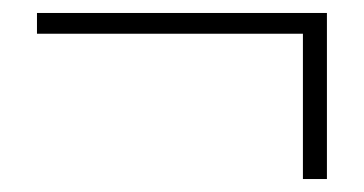

<svg xmlns="http://www.w3.org/2000/svg" viewBox="-20 -399 561 296"><path d="M447 -347H37V-379H484V-123H447Z"/></svg>

Font: Noto Sans CJK TC Thin
Style: Regular
Weight: 250
Designer: Ryoko NISHIZUKA ???? (kana & ideographs); Paul D. Hunt (Latin, Greek & Cyrillic); Wenlong ZHANG ??? (bopomofo); Sandoll 
Foundry: Adobe Systems Incorporated
Version: Version 1.004 January 19, 2016